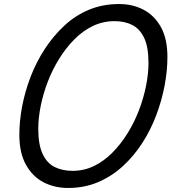

<svg xmlns="http://www.w3.org/2000/svg" viewBox="-20 -914 851 953"><path d="M318 19Q251 19 196.5 -9Q142 -37 109 -96Q76 -155 76 -245Q76 -313 90 -386.5Q104 -460 132 -533Q160 -606 202 -670.5Q244 -735 298.5 -786Q353 -837 421.5 -865.5Q490 -894 571 -894Q638 -894 692 -866Q746 -838 778.5 -780Q811 -722 811 -631Q811 -563 797 -489Q783 -415 755.5 -342Q728 -269 686.5 -204.5Q645 -140 590 -89.5Q535 -39 467 -10Q399 19 318 19ZM340 -66Q397 -66 446.5 -90Q496 -114 538 -156.5Q580 -199 613.5 -253Q647 -307 670 -367.5Q693 -428 705 -488.5Q717 -549 717 -602Q717 -681 695.5 -726Q674 -771 636.5 -790Q599 -809 549 -809Q491 -809 441 -785Q391 -761 349 -718.5Q307 -676 273.5 -622Q240 -568 217 -508Q194 -448 182 -388Q170 -328 170 -274Q170 -195 192 -149Q214 -103 252.5 -84.5Q291 -66 340 -66Z"/></svg>

Font: Playwrite HR
Style: Regular
Weight: 400
Designer: Veronika Burian, José Scaglione
Foundry: TypeTogether
Version: Version 1.002